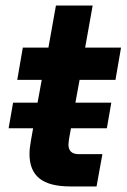

<svg xmlns="http://www.w3.org/2000/svg" viewBox="-20 -670 455 690"><path d="M266 -383 251 -301H380L364 -209H235L228 -170Q226 -156 226 -151Q226 -116 263 -116H348L327 0H232Q158 0 122 -28.5Q86 -57 86 -117Q86 -136 91 -164L99 -209H11L27 -301H115L130 -383H42L62 -499H154L181 -650H313L286 -499H415L395 -383Z"/></svg>

Font: Bai Jamjuree
Style: Bold Italic
Weight: 700
Italic angle: -10°
Designer: Katatrad Aksorn Co.,Ltd.
Foundry: Cadson Demak Co.,Ltd.
Version: Version 1.000; ttfautohint (v1.6)